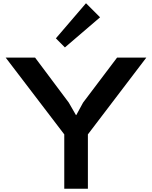

<svg xmlns="http://www.w3.org/2000/svg" viewBox="-20 -1166 939 1186"><path d="M703.1 -810.1H883.8L522.9 -335.9V0H377V-335.9L15.1 -810.1H196.8L404.8 -532.2L449.2 -455.1H451.2L493.2 -532.2ZM511.2 -1146 598.1 -1059.1 380.9 -873 325.2 -929.2Z"/></svg>

Font: Sinkin Sans 600 SemiBold
Style: Regular
Weight: 600
Designer: Keith Bates
Foundry: K-Type
Version: Sinkin Sans (version 1.0)  by Keith Bates   •   © 2014   www